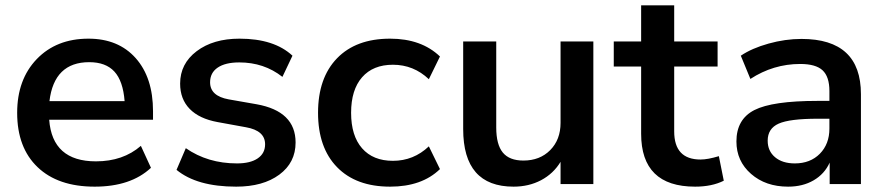

<svg xmlns="http://www.w3.org/2000/svg" viewBox="-20 -696 3350 726"><path d="M337.9 9.8Q199.2 9.8 122.1 -64Q44.9 -137.7 44.9 -269.5Q44.9 -395.5 119.1 -472.7Q193.4 -549.8 314.5 -549.8Q427.7 -549.8 493.2 -476.1Q558.6 -402.3 558.6 -275.4V-243.2H166Q177.7 -85.9 342.8 -85.9Q445.3 -85.9 512.7 -144.5L550.8 -61.5Q474.6 9.8 337.9 9.8ZM167 -313.5H451.2Q445.3 -389.6 412.6 -425.3Q379.9 -460.9 317.4 -460.9Q184.6 -460.9 167 -313.5Z M873 9.8Q724.6 9.8 647.5 -53.7L682.6 -135.7Q765.6 -78.1 876 -78.1Q926.8 -78.1 954.6 -97.2Q982.4 -116.2 982.4 -150.4Q982.4 -202.1 910.2 -214.8L802.7 -234.4Q733.4 -247.1 697.3 -284.2Q661.1 -321.3 661.1 -379.9Q661.1 -455.1 723.6 -502.4Q786.1 -549.8 885.7 -549.8Q1016.6 -549.8 1085.9 -485.4L1047.9 -405.3Q978.5 -460 884.8 -460Q832 -460 803.2 -440.4Q774.4 -420.9 774.4 -384.8Q774.4 -333 844.7 -320.3L950.2 -301.8Q1097.7 -275.4 1097.7 -157.2Q1097.7 -81.1 1036.1 -35.6Q974.6 9.8 873 9.8Z M1455.1 9.8Q1326.2 9.8 1254.4 -64Q1182.6 -137.7 1182.6 -269.5Q1182.6 -401.4 1254.4 -475.6Q1326.2 -549.8 1455.1 -549.8Q1573.2 -549.8 1643.6 -482.4L1601.6 -396.5Q1543.9 -451.2 1465.8 -451.2Q1390.6 -451.2 1349.1 -403.8Q1307.6 -356.4 1307.6 -269.5Q1307.6 -182.6 1349.1 -135.3Q1390.6 -87.9 1465.8 -87.9Q1543.9 -87.9 1601.6 -142.6L1643.6 -56.6Q1575.2 9.8 1455.1 9.8Z M2223.6 -539.1V0H2099.6V-84Q2072.3 -39.1 2025.9 -14.6Q1979.5 9.8 1921.9 9.8Q1731.4 9.8 1731.4 -208V-539.1H1856.4V-213.9Q1856.4 -149.4 1881.3 -119.1Q1906.2 -88.9 1959 -88.9Q2021.5 -88.9 2060.5 -128.4Q2099.6 -168 2099.6 -231.4V-539.1Z M2608.4 9.8Q2404.3 9.8 2404.3 -190.4V-444.3H2300.8V-539.1H2404.3V-675.8H2529.3V-539.1H2693.4V-444.3H2529.3V-199.2Q2529.3 -92.8 2628.9 -92.8Q2656.2 -92.8 2698.2 -105.5L2716.8 -12.7Q2671.9 9.8 2608.4 9.8Z M2960 9.8Q2875 9.8 2819.8 -38.6Q2764.6 -86.9 2764.6 -161.1Q2764.6 -245.1 2832.5 -279.8Q2900.4 -314.5 3071.3 -314.5H3116.2V-351.6Q3116.2 -406.2 3090.3 -430.2Q3064.5 -454.1 3005.9 -454.1Q2904.3 -454.1 2817.4 -397.5L2781.2 -485.4Q2823.2 -513.7 2886.2 -531.2Q2949.2 -548.8 3010.7 -548.8Q3235.4 -548.8 3235.4 -339.8V0H3117.2V-81.1Q3097.7 -38.1 3056.6 -14.2Q3015.6 9.8 2960 9.8ZM2882.8 -164.1Q2882.8 -125 2910.6 -101.6Q2938.5 -78.1 2985.4 -78.1Q3043.9 -78.1 3080.1 -114.7Q3116.2 -151.4 3116.2 -210V-247.1H3072.3Q2965.8 -247.1 2924.3 -228.5Q2882.8 -210 2882.8 -164.1Z"/></svg>

Font: Min Sans SemiBold
Style: Regular
Weight: 600
Designer: Jinseong-Kim, NotoSansCJK, Nunito
Foundry: Jinseong-Kim
Version: Version 1.400;Glyphs 3.1.2 (3151)